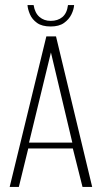

<svg xmlns="http://www.w3.org/2000/svg" viewBox="-20 -734 401 754"><path d="M18 0 162 -591H200L342 0H304L266 -151H91L54 0ZM94 -174H264L180 -528ZM179 -630Q145 -630 125.5 -644Q106 -658 97.5 -678Q89 -698 88 -714H112Q117 -683 135 -667.5Q153 -652 179 -652Q207 -652 225 -667Q243 -682 247 -714H271Q270 -697 260.5 -677.5Q251 -658 231.5 -644Q212 -630 179 -630Z"/></svg>

Font: Alumni Sans ExtraLight
Style: Regular
Weight: 250
Version: Version 1.018